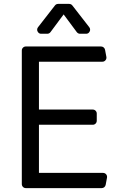

<svg xmlns="http://www.w3.org/2000/svg" viewBox="-20 -966 638 986"><path d="M92 -21V-706.7Q92 -715.2 98 -721.2Q104 -727.3 112.6 -727.3H498.9Q506.4 -727.3 512.3 -722.5Q518.1 -717.7 519.5 -710.2L526.3 -673.7Q526.6 -672.6 526.6 -670.1Q526.6 -661.6 520.6 -655.4Q514.6 -649.1 505.7 -649.1H180V-403.4H456.3Q464.8 -403.4 470.9 -397.4Q476.9 -391.3 476.9 -382.8V-346.2Q476.9 -337.4 470.9 -331.3Q464.8 -325.3 456.3 -325.3H180V-78.1H509.2Q517.8 -78.1 523.8 -72.1Q529.8 -66.1 529.8 -57.5Q529.8 -55 529.5 -53.6L522.7 -17Q521.3 -9.6 515.6 -4.8Q509.9 0 502.5 0H112.6Q104 0 98 -6Q92 -12.1 92 -21ZM239.3 -801.1 306.8 -892 374.3 -801.1Q381 -792.6 391 -792.6H422.2Q431.1 -792.6 437 -799Q442.8 -805.4 442.8 -813.6Q442.8 -820.7 438.6 -826L351.6 -937.9Q348.7 -941.8 344.3 -943.9Q339.8 -946 334.9 -946H278.8Q268.5 -946 262.1 -937.9L175.1 -826Q170.8 -820.7 170.8 -813.6Q170.8 -805.4 176.7 -799Q182.5 -792.6 191.4 -792.6H222.7Q227.6 -792.6 232.1 -794.9Q236.5 -797.2 239.3 -801.1Z"/></svg>

Font: DeltaSans
Style: Regular
Weight: 400
Designer: Rasmus Andersson
Foundry: rsms
Version: Version 3.012